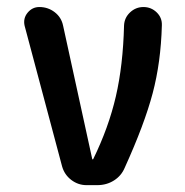

<svg xmlns="http://www.w3.org/2000/svg" viewBox="-20 -540 540 560"><path d="M161.1 -54.7 51.8 -464.8Q46.9 -486.3 60.5 -502.9Q74.2 -519.5 94.7 -519.5Q120.1 -519.5 139.6 -504.4Q159.2 -489.3 164.1 -464.8L249 -76.2Q249 -75.2 250 -75.2Q252 -75.2 252 -76.2Q296.9 -168 317.9 -258.8Q338.9 -349.6 341.8 -465.8Q342.8 -488.3 359.4 -503.9Q376 -519.5 398.4 -519.5Q420.9 -519.5 437 -503.9Q453.1 -488.3 452.1 -465.8Q449.2 -358.4 425.3 -268.1Q401.4 -177.7 343.8 -50.8Q334 -27.3 312.5 -13.7Q291 0 263.7 0H232.4Q208 0 188 -15.1Q168 -30.3 161.1 -54.7Z"/></svg>

Font: Rounded Mgen+ 1m medium
Style: Regular
Weight: 500
Designer: [Source Han Sans]
Ryoko NISHIZUKA  (kana & ideographs); Paul D. Hunt (Latin, Greek & Cyrillic); Wenlong ZHANG  (bopomofo
Version: Version 1.059.20150602